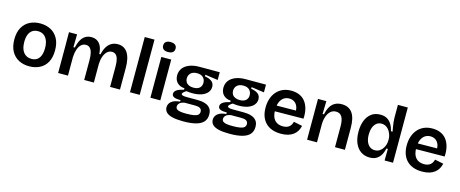

<svg xmlns="http://www.w3.org/2000/svg" viewBox="-47 -1465 5699 2378"><g transform="rotate(15 2803.0 -276.5)"><path d="M302 13Q225 13 166 -18.5Q107 -50 73.5 -111.5Q40 -173 40 -263Q40 -355 74.5 -415.5Q109 -476 168 -506Q227 -536 301 -536Q377 -536 436 -505Q495 -474 529 -412.5Q563 -351 563 -260Q563 -168 529 -107Q495 -46 435.5 -16.5Q376 13 302 13ZM306 -83Q348 -83 377 -102.5Q406 -122 421 -161Q436 -200 436 -254Q436 -311 420 -351.5Q404 -392 373.5 -414Q343 -436 298 -436Q257 -436 227.5 -416.5Q198 -397 182.5 -358.5Q167 -320 167 -265Q167 -177 204 -130Q241 -83 306 -83Z M672 0V-326L671 -523H775L772 -358H790Q803 -418 825.5 -457.5Q848 -497 881 -516.5Q914 -536 957 -536Q1005 -536 1036.5 -513.5Q1068 -491 1084.5 -451.5Q1101 -412 1103 -359H1119Q1132 -419 1156.5 -458Q1181 -497 1216 -516.5Q1251 -536 1295 -536Q1337 -536 1368.5 -519.5Q1400 -503 1421.5 -470.5Q1443 -438 1454 -389Q1465 -340 1465 -276V0H1338V-261Q1338 -316 1328.5 -353Q1319 -390 1299.5 -408Q1280 -426 1249 -426Q1215 -426 1189 -402.5Q1163 -379 1147.5 -336.5Q1132 -294 1130 -239V0H1006V-255Q1006 -313 996 -350.5Q986 -388 966 -407Q946 -426 916 -426Q880 -426 854.5 -402Q829 -378 814.5 -335Q800 -292 798 -237V0Z M1593 0V-708H1718V0Z M1855 0V-523H1982V0ZM1919 -603Q1880 -603 1860 -619Q1840 -635 1840 -667Q1840 -698 1860.5 -714.5Q1881 -731 1919 -731Q1958 -731 1978.5 -714.5Q1999 -698 1999 -667Q1999 -636 1978.5 -619.5Q1958 -603 1919 -603Z M2323 178Q2237 178 2183 165Q2129 152 2103.5 126Q2078 100 2078 62Q2078 17 2114 -12.5Q2150 -42 2223 -49V-68Q2168 -67 2140 -79.5Q2112 -92 2112 -120Q2112 -148 2140 -168.5Q2168 -189 2232 -203V-222Q2171 -226 2137 -261.5Q2103 -297 2103 -354Q2103 -405 2130.5 -443.5Q2158 -482 2212.5 -504.5Q2267 -527 2344 -527H2603V-428L2439 -451V-431Q2501 -420 2530.5 -395Q2560 -370 2560 -327Q2560 -286 2534 -254.5Q2508 -223 2459 -205.5Q2410 -188 2340 -188Q2326 -188 2311 -189Q2296 -190 2265 -194Q2243 -180 2230.5 -168Q2218 -156 2218 -147Q2218 -138 2228 -133Q2238 -128 2253 -126Q2268 -124 2283 -124H2424Q2444 -124 2475.5 -121Q2507 -118 2538.5 -105Q2570 -92 2591.5 -64Q2613 -36 2613 14Q2613 71 2580.5 107.5Q2548 144 2483.5 161Q2419 178 2323 178ZM2333 76Q2396 76 2433 69Q2470 62 2485.5 46.5Q2501 31 2501 8Q2501 -14 2491 -26Q2481 -38 2465.5 -43Q2450 -48 2434 -49Q2418 -50 2407 -50H2284Q2237 -43 2217.5 -23.5Q2198 -4 2198 20Q2198 43 2214 55Q2230 67 2260.5 71.5Q2291 76 2333 76ZM2337 -258Q2389 -258 2415.5 -282.5Q2442 -307 2442 -346Q2442 -389 2415 -416Q2388 -443 2336 -443Q2284 -443 2256 -416.5Q2228 -390 2228 -348Q2228 -322 2240.5 -301.5Q2253 -281 2277.5 -269.5Q2302 -258 2337 -258Z M2916 178Q2830 178 2776 165Q2722 152 2696.5 126Q2671 100 2671 62Q2671 17 2707 -12.5Q2743 -42 2816 -49V-68Q2761 -67 2733 -79.5Q2705 -92 2705 -120Q2705 -148 2733 -168.5Q2761 -189 2825 -203V-222Q2764 -226 2730 -261.5Q2696 -297 2696 -354Q2696 -405 2723.5 -443.5Q2751 -482 2805.5 -504.5Q2860 -527 2937 -527H3196V-428L3032 -451V-431Q3094 -420 3123.5 -395Q3153 -370 3153 -327Q3153 -286 3127 -254.5Q3101 -223 3052 -205.5Q3003 -188 2933 -188Q2919 -188 2904 -189Q2889 -190 2858 -194Q2836 -180 2823.5 -168Q2811 -156 2811 -147Q2811 -138 2821 -133Q2831 -128 2846 -126Q2861 -124 2876 -124H3017Q3037 -124 3068.5 -121Q3100 -118 3131.5 -105Q3163 -92 3184.5 -64Q3206 -36 3206 14Q3206 71 3173.5 107.5Q3141 144 3076.5 161Q3012 178 2916 178ZM2926 76Q2989 76 3026 69Q3063 62 3078.5 46.5Q3094 31 3094 8Q3094 -14 3084 -26Q3074 -38 3058.5 -43Q3043 -48 3027 -49Q3011 -50 3000 -50H2877Q2830 -43 2810.5 -23.5Q2791 -4 2791 20Q2791 43 2807 55Q2823 67 2853.5 71.5Q2884 76 2926 76ZM2930 -258Q2982 -258 3008.5 -282.5Q3035 -307 3035 -346Q3035 -389 3008 -416Q2981 -443 2929 -443Q2877 -443 2849 -416.5Q2821 -390 2821 -348Q2821 -322 2833.5 -301.5Q2846 -281 2870.5 -269.5Q2895 -258 2930 -258Z M3530 13Q3466 13 3416.5 -5Q3367 -23 3333 -57.5Q3299 -92 3281.5 -141Q3264 -190 3264 -252Q3264 -314 3281 -365.5Q3298 -417 3331 -455.5Q3364 -494 3411.5 -515Q3459 -536 3520 -536Q3577 -536 3622.5 -517Q3668 -498 3698.5 -460Q3729 -422 3743.5 -367Q3758 -312 3754 -240L3346 -236V-310L3679 -313L3636 -272Q3642 -328 3627.5 -364Q3613 -400 3585 -418Q3557 -436 3521 -436Q3480 -436 3449.5 -414.5Q3419 -393 3402.5 -352.5Q3386 -312 3386 -254Q3386 -167 3424 -124.5Q3462 -82 3530 -82Q3559 -82 3580 -89.5Q3601 -97 3614.5 -109.5Q3628 -122 3636.5 -138.5Q3645 -155 3649 -172L3760 -149Q3752 -112 3734.5 -82.5Q3717 -53 3688.5 -31.5Q3660 -10 3621 1.5Q3582 13 3530 13Z M3864 0V-316V-523H3971L3967 -358H3985Q3997 -418 4021 -457.5Q4045 -497 4081.5 -516.5Q4118 -536 4168 -536Q4257 -536 4303 -473Q4349 -410 4349 -279V0H4222V-266Q4222 -350 4197 -389.5Q4172 -429 4123 -429Q4080 -429 4051 -402Q4022 -375 4007 -331Q3992 -287 3991 -232V0Z M4667 13Q4602 13 4553.5 -20.5Q4505 -54 4479 -116Q4453 -178 4453 -262Q4453 -342 4477 -403.5Q4501 -465 4547.5 -500Q4594 -535 4662 -535Q4714 -535 4749 -514.5Q4784 -494 4806.5 -457Q4829 -420 4841 -370H4861Q4855 -401 4850 -432.5Q4845 -464 4842 -493Q4839 -522 4839 -544V-708H4966V-253V0H4858L4860 -149H4842Q4830 -97 4807.5 -60.5Q4785 -24 4750 -5.5Q4715 13 4667 13ZM4706 -91Q4740 -91 4765 -106.5Q4790 -122 4806.5 -146Q4823 -170 4831 -198Q4839 -226 4839 -252V-268Q4839 -288 4833.5 -310Q4828 -332 4817.5 -353.5Q4807 -375 4791 -392.5Q4775 -410 4753.5 -420.5Q4732 -431 4706 -431Q4667 -431 4640 -409Q4613 -387 4599 -348.5Q4585 -310 4585 -260Q4585 -209 4599.5 -171Q4614 -133 4641.5 -112Q4669 -91 4706 -91Z M5340 13Q5276 13 5226.5 -5Q5177 -23 5143 -57.5Q5109 -92 5091.5 -141Q5074 -190 5074 -252Q5074 -314 5091 -365.5Q5108 -417 5141 -455.5Q5174 -494 5221.5 -515Q5269 -536 5330 -536Q5387 -536 5432.5 -517Q5478 -498 5508.5 -460Q5539 -422 5553.5 -367Q5568 -312 5564 -240L5156 -236V-310L5489 -313L5446 -272Q5452 -328 5437.5 -364Q5423 -400 5395 -418Q5367 -436 5331 -436Q5290 -436 5259.5 -414.5Q5229 -393 5212.5 -352.5Q5196 -312 5196 -254Q5196 -167 5234 -124.5Q5272 -82 5340 -82Q5369 -82 5390 -89.5Q5411 -97 5424.5 -109.5Q5438 -122 5446.5 -138.5Q5455 -155 5459 -172L5570 -149Q5562 -112 5544.5 -82.5Q5527 -53 5498.5 -31.5Q5470 -10 5431 1.5Q5392 13 5340 13Z"/></g></svg>

Font: Bricolage Grotesque 20pt SemiBold
Style: Regular
Weight: 600
Version: Version 1.001;gftools[0.9.33.dev8+g029e19f]